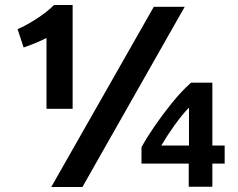

<svg xmlns="http://www.w3.org/2000/svg" viewBox="-20 -732 946 764"><path d="M825 -153V-403H740Q701 -368 663.5 -321.5Q626 -275 594.5 -229Q563 -183 543 -146V-81H731V11H825V-81H874V-153ZM184 12H308L715 -705H592ZM622 -153Q644 -191 674 -233Q704 -275 732 -304V-153ZM74 -543Q97 -551 121.5 -561Q146 -571 165 -581V-299H269V-712H195Q167 -684 125 -657Q83 -630 50 -616Z"/></svg>

Font: Repo DemiBold
Style: Regular
Weight: 600
Designer: Stefan Peev
Foundry: Context Ltd
Version: Version 1.502